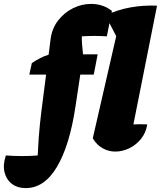

<svg xmlns="http://www.w3.org/2000/svg" viewBox="-154 -766 824 983"><path d="M-22 197Q-65 197 -93.5 175Q-122 153 -131 115Q-140 77 -124 30Q-39 36 39 30Q42 -27 44.5 -64Q47 -101 50.5 -131.5Q54 -162 58 -197L82 -384H-4L9 -443Q30 -457 51 -468Q72 -479 95 -486L105 -566Q112 -620 143 -660.5Q174 -701 219 -723.5Q264 -746 312 -746Q341 -746 368 -737.5Q395 -729 419 -710L393 -580Q328 -584 265 -580Q264 -547 271 -488H346L326 -384H257L232 -218Q202 -20 137.5 88.5Q73 197 -22 197ZM600 -129Q593 -86 568 -55Q543 -24 508 -7Q473 10 436 10Q402 10 371.5 -7Q341 -24 321 -58L441 -581L386 -687Q447 -716 513.5 -728Q580 -740 650 -737L529 -129Q564 -131 600 -129Z"/></svg>

Font: Piazzolla SC Black
Style: Italic
Weight: 900
Italic angle: -11.3°
Designer: Juan Pablo del Peral
Foundry: Huerta Tipografica
Version: Version 1.330